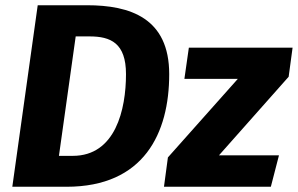

<svg xmlns="http://www.w3.org/2000/svg" viewBox="-20 -713 1137 733"><path d="M312 -693H124L27 0H234C530 0 626 -205 626 -430C626 -644 477 -693 312 -693ZM322 -574C402 -574 461 -549 461 -430C461 -295 421 -118 258 -118H205L269 -574ZM1097 -531H701L684 -412H888L621 -112L606 0H1014L1045 -120H816L1082 -420Z"/></svg>

Font: Fira Sans
Style: Bold Italic
Weight: 700
Italic angle: -8°
Designer: bBox Type GmbH & Carrois Corporate GbR & Edenspiekermann AG
Foundry: bBox Type GmbH & Carrois Corporate GbR & Edenspiekermann AG
Version: Version 4.301;PS 004.301;hotconv 1.0.88;makeotf.lib2.5.64775